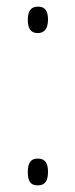

<svg xmlns="http://www.w3.org/2000/svg" viewBox="-20 -554 228 580"><path d="M64 -494C64 -471 71 -454 94 -454C115 -454 125 -469 125 -495C125 -521 116 -534 95 -534C71 -534 64 -517 64 -494ZM64 -35C64 -13 68 6 94 6C119 6 125 -12 125 -35C125 -57 119 -75 94 -75C70 -75 64 -57 64 -35Z"/></svg>

Font: Noto Sans Georgian ExtraCondensed ExtraLight
Style: Regular
Weight: 200
Width: 2
Designer: Monotype Design Team, Akaki Razmadze
Foundry: Google LLC
Version: Version 2.005